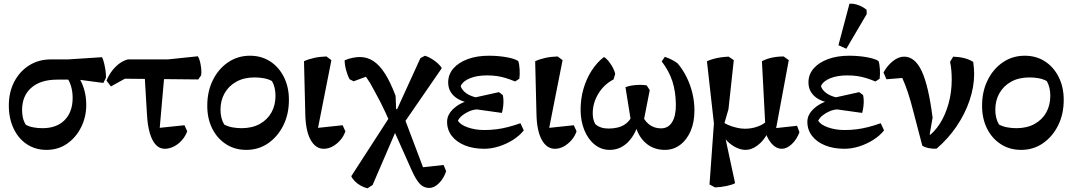

<svg xmlns="http://www.w3.org/2000/svg" viewBox="-20 -795 5832 1044"><path d="M233 20Q173 20 126.5 -10.5Q80 -41 54 -96Q28 -151 28 -221Q28 -294 57.5 -350.5Q87 -407 138.5 -439.5Q190 -472 257 -472H350L535 -484Q541 -472 546 -451.5Q551 -431 554 -409.5Q557 -388 556 -372L542 -344L406 -362H291Q201 -362 150.5 -318Q100 -274 100 -196Q100 -175 104.5 -155Q109 -135 120 -117Q137 -107 161 -102.5Q185 -98 211 -98Q288 -98 331.5 -142Q375 -186 375 -263Q375 -299 365 -330.5Q355 -362 337 -381L399 -388Q422 -357 435.5 -315.5Q449 -274 449 -225Q449 -159 421 -103Q393 -47 344.5 -13.5Q296 20 233 20Z M876 14Q847 14 826.5 -8.5Q806 -31 794 -73.5Q782 -116 779 -175L765 -410L876 -413L846 -71L810 -96L983 -114L998 -81Q988 -54 969 -32.5Q950 -11 925.5 1.5Q901 14 876 14ZM583 -325 559 -357Q578 -402 609 -432.5Q640 -463 675 -472H893L1056 -489Q1063 -478 1067.5 -460Q1072 -442 1074 -422.5Q1076 -403 1074 -386L1058 -363L659 -367Z M1319 20Q1257 20 1209 -11Q1161 -42 1134 -96Q1107 -150 1107 -220Q1107 -298 1137.5 -359.5Q1168 -421 1220.5 -456.5Q1273 -492 1339 -492Q1401 -492 1448.5 -461.5Q1496 -431 1523.5 -376.5Q1551 -322 1551 -252Q1551 -174 1520.5 -113Q1490 -52 1438 -16Q1386 20 1319 20ZM1293 -98Q1351 -98 1392.5 -121Q1434 -144 1456 -183.5Q1478 -223 1478 -274Q1478 -321 1459 -354Q1440 -365 1415 -369.5Q1390 -374 1365 -374Q1307 -374 1265.5 -351Q1224 -328 1201.5 -288.5Q1179 -249 1179 -199Q1179 -151 1199 -118Q1219 -107 1244 -102.5Q1269 -98 1293 -98Z M1740 14Q1696 14 1669 -34.5Q1642 -83 1640 -175L1633 -462Q1656 -473 1687.5 -480Q1719 -487 1755 -488L1782 -468L1703 -68L1673 -96L1843 -114L1858 -81Q1849 -54 1830 -32.5Q1811 -11 1788 1.5Q1765 14 1740 14Z M2314 227Q2284 227 2262.5 204.5Q2241 182 2215 123L2120 -90L2102 -125Q2089 -155 2077 -181Q2065 -207 2051 -235Q2037 -263 2017 -299Q2003 -326 1993 -342.5Q1983 -359 1974 -371.5Q1965 -384 1952 -398L2000 -389L1903 -353L1881 -364Q1870 -384 1862 -413.5Q1854 -443 1854 -467Q1874 -476 1896.5 -480.5Q1919 -485 1937 -485Q1977 -485 2011 -462.5Q2045 -440 2074.5 -393Q2104 -346 2131 -274L2135 -174L2178 -156L2291 143L2247 118L2392 102L2406 136Q2393 175 2367 201Q2341 227 2314 227ZM1978 229Q1961 225 1942.5 215Q1924 205 1910 191Q1896 177 1890 163L2099 -160L2137 -93L2006 211ZM2155 -168 2115 -177 2123 -205 2165 -194ZM2176 -125 2125 -170 2266 -479 2291 -492Q2308 -487 2327.5 -475Q2347 -463 2362 -449Q2377 -435 2382 -424Z M2613 14Q2553 14 2507.5 -4.5Q2462 -23 2436.5 -56Q2411 -89 2411 -133Q2411 -174 2450.5 -208Q2490 -242 2549 -253L2553 -263L2693 -294L2714 -278Q2717 -266 2717.5 -249Q2718 -232 2715.5 -213.5Q2713 -195 2709 -181L2573 -200Q2553 -199 2532 -190Q2511 -181 2494.5 -168Q2478 -155 2470 -139Q2482 -117 2523 -102.5Q2564 -88 2613 -88Q2647 -88 2679 -92Q2711 -96 2743.5 -104.5Q2776 -113 2810 -125L2828 -86Q2805 -57 2769.5 -34.5Q2734 -12 2693 1Q2652 14 2613 14ZM2613 -228 2548 -234Q2487 -240 2452 -270Q2417 -300 2417 -347Q2417 -390 2445 -422.5Q2473 -455 2523 -473.5Q2573 -492 2638 -492Q2689 -492 2734 -484Q2779 -476 2798 -463Q2804 -445 2805.5 -417.5Q2807 -390 2804 -367L2781 -352Q2755 -363 2730.5 -370.5Q2706 -378 2681.5 -381.5Q2657 -385 2628 -385Q2574 -385 2535.5 -369.5Q2497 -354 2485 -327Q2490 -310 2506 -295.5Q2522 -281 2546.5 -272Q2571 -263 2599 -261Z M2997 14Q2953 14 2926 -34.5Q2899 -83 2897 -175L2890 -462Q2913 -473 2944.5 -480Q2976 -487 3012 -488L3039 -468L2960 -68L2930 -96L3100 -114L3115 -81Q3106 -54 3087 -32.5Q3068 -11 3045 1.5Q3022 14 2997 14Z M3595 20Q3534 20 3491.5 -17Q3449 -54 3434 -118L3468 -183Q3479 -143 3507.5 -120Q3536 -97 3574 -97Q3614 -97 3635 -131.5Q3656 -166 3655 -228Q3654 -298 3636 -353.5Q3618 -409 3578 -461L3595 -486Q3636 -472 3664 -451Q3693 -417 3713.5 -375.5Q3734 -334 3745 -288Q3756 -242 3756 -194Q3756 -131 3735.5 -83Q3715 -35 3678.5 -7.5Q3642 20 3595 20ZM3295 20Q3250 20 3214 -8.5Q3178 -37 3157.5 -87Q3137 -137 3137 -199Q3137 -257 3152.5 -311.5Q3168 -366 3197 -411Q3226 -456 3264 -485Q3277 -478 3290 -461.5Q3303 -445 3313 -426Q3323 -407 3325 -392L3316 -363Q3264 -336 3233.5 -285.5Q3203 -235 3203 -179Q3203 -144 3217 -120Q3244 -96 3289 -96Q3399 -96 3424 -186L3459 -149Q3439 -68 3396.5 -24Q3354 20 3295 20ZM3415 -109 3381 -321Q3405 -330 3436.5 -332.5Q3468 -335 3496 -331L3513 -305L3475 -111Z M3868 224 3838 208 3866 -181 3874 -16 3824 -462Q3839 -469 3858.5 -474.5Q3878 -480 3899.5 -483Q3921 -486 3942 -487L3970 -468L3941 -201L3916 -115L3922 -55L3977 201Q3964 209 3932 216Q3900 223 3868 224ZM4035 20Q4009 20 3982.5 7Q3956 -6 3934.5 -27.5Q3913 -49 3902 -76L3906 -135Q3918 -125 3938.5 -116Q3959 -107 3984 -101Q4009 -95 4031 -95Q4067 -95 4100 -107Q4133 -119 4149 -137L4155 -73Q4133 -30 4100 -5Q4067 20 4035 20ZM4231 14Q4199 14 4172.5 -18Q4146 -50 4139 -94L4141 -118L4123 -462Q4137 -470 4156 -476Q4175 -482 4196.5 -485Q4218 -488 4241 -488L4269 -468L4195 -70L4167 -95L4314 -111L4327 -76Q4312 -36 4285 -11Q4258 14 4231 14Z M4572 14Q4512 14 4466.5 -4.5Q4421 -23 4395.5 -56Q4370 -89 4370 -133Q4370 -174 4409.5 -208Q4449 -242 4508 -253L4512 -263L4652 -294L4673 -278Q4676 -266 4676.5 -249Q4677 -232 4674.5 -213.5Q4672 -195 4668 -181L4532 -200Q4512 -199 4491 -190Q4470 -181 4453.5 -168Q4437 -155 4429 -139Q4441 -117 4482 -102.5Q4523 -88 4572 -88Q4606 -88 4638 -92Q4670 -96 4702.5 -104.5Q4735 -113 4769 -125L4787 -86Q4764 -57 4728.5 -34.5Q4693 -12 4652 1Q4611 14 4572 14ZM4572 -228 4507 -234Q4446 -240 4411 -270Q4376 -300 4376 -347Q4376 -390 4404 -422.5Q4432 -455 4482 -473.5Q4532 -492 4597 -492Q4648 -492 4693 -484Q4738 -476 4757 -463Q4763 -445 4764.5 -417.5Q4766 -390 4763 -367L4740 -352Q4714 -363 4689.5 -370.5Q4665 -378 4640.5 -381.5Q4616 -385 4587 -385Q4533 -385 4494.5 -369.5Q4456 -354 4444 -327Q4449 -310 4465 -295.5Q4481 -281 4505.5 -272Q4530 -263 4558 -261ZM4582 -530 4539 -549 4599 -775Q4617 -776 4634 -771.5Q4651 -767 4666 -759Q4681 -751 4692 -742L4693 -719Z M5073 13Q5053 15 5030.5 10.5Q5008 6 4995 -3L4946 -190Q4932 -246 4917 -291.5Q4902 -337 4886 -371L4800 -364L4784 -401Q4805 -439 4835.5 -463Q4866 -487 4896 -487Q4955 -487 4992 -408Q5029 -329 5051 -155L5028 -24L5019 -47Q5061 -76 5091 -123.5Q5121 -171 5138 -232.5Q5155 -294 5155 -363Q5155 -388 5153 -411.5Q5151 -435 5146 -459L5163 -487Q5234 -484 5272 -458Q5274 -441 5275.5 -425Q5277 -409 5277 -394Q5277 -323 5252 -249Q5227 -175 5181 -107.5Q5135 -40 5073 13ZM5013 -10 4994 -45 5014 -75 5074 -44Z M5532 20Q5470 20 5422 -11Q5374 -42 5347 -96Q5320 -150 5320 -220Q5320 -298 5350.5 -359.5Q5381 -421 5433.5 -456.5Q5486 -492 5552 -492Q5614 -492 5661.5 -461.5Q5709 -431 5736.5 -376.5Q5764 -322 5764 -252Q5764 -174 5733.5 -113Q5703 -52 5651 -16Q5599 20 5532 20ZM5506 -98Q5564 -98 5605.5 -121Q5647 -144 5669 -183.5Q5691 -223 5691 -274Q5691 -321 5672 -354Q5653 -365 5628 -369.5Q5603 -374 5578 -374Q5520 -374 5478.5 -351Q5437 -328 5414.5 -288.5Q5392 -249 5392 -199Q5392 -151 5412 -118Q5432 -107 5457 -102.5Q5482 -98 5506 -98Z"/></svg>

Font: Eczar Medium
Style: Regular
Weight: 500
Designer: Vaibhav Singh
Foundry: Rosetta Type Foundry
Version: Version 2.000